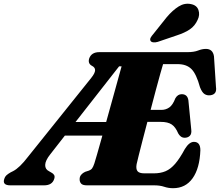

<svg xmlns="http://www.w3.org/2000/svg" viewBox="-69 -974 1156 1009"><path d="M742 0H388.5Q365 0 357 -9.5Q349 -19 349.5 -33Q349.5 -46 357.8 -55.8Q366 -65.5 378.5 -71L398.5 -77.5Q409.5 -81.5 415.2 -89.5Q421 -97.5 427 -115.5Q429.5 -122 441 -162.5Q452.5 -203 469 -261.5H272L195.5 -163.5Q169 -130.5 168.5 -107.2Q168 -84 189 -74L201 -67Q211 -62 215.5 -54.2Q220 -46.5 216 -34Q205.5 0 162.5 0H-14.5Q-58 0 -46.5 -34Q-43.5 -45 -35.5 -52.5Q-27.5 -60 -13.5 -68L-0.5 -74.5Q34 -92 78.5 -150.5L410 -564Q430.5 -589.5 430.8 -604.8Q431 -620 413.5 -628.5Q392 -640.5 399.5 -666Q411 -700 453 -700H916.5Q950.5 -700 972 -708.5Q993.5 -717 1013 -717Q1049.5 -717 1055.5 -678L1066 -517Q1072 -478.5 1037.5 -473.5Q1019 -471 1005.8 -479.8Q992.5 -488.5 982 -515.5Q963 -585.5 937 -611.2Q911 -637 864.5 -637H788Q783.5 -623 773.5 -586.8Q763.5 -550.5 750 -500.8Q736.5 -451 722.5 -396.5H779.5Q802 -396.5 820.5 -409.2Q839 -422 852.5 -457.5Q865 -479 886 -479Q916 -479 921 -447L936 -294Q939 -271.5 929.2 -261Q919.5 -250.5 902.5 -250Q890 -250 881.5 -256.5Q873 -263 867.5 -273Q853.5 -306.5 833.2 -320Q813 -333.5 775.5 -333.5H705.5Q692 -282 680 -235.8Q668 -189.5 659.8 -156.5Q651.5 -123.5 649 -111.5Q644.5 -87 653.2 -75Q662 -63 690 -63H739Q774.5 -63 801 -74.2Q827.5 -85.5 851.5 -113.2Q875.5 -141 902.5 -191Q925.5 -228.5 950 -228.5Q984 -228.5 984 -184.5Q980.5 -89.5 943.2 -37.2Q906 15 840.5 15Q816 15 793.8 7.5Q771.5 0 742 0ZM557 -625.5 328 -333H489Q510 -408.5 532 -488Q554 -567.5 570 -625.5ZM807.5 -884Q838.5 -920.5 869.8 -940Q901 -959.5 934.5 -952.5Q965.5 -946.5 974 -921Q982.5 -895.5 969.5 -869.5Q955.5 -838 928.8 -819.8Q902 -801.5 860 -788L760 -754Q748.5 -750.5 737.2 -751.5Q726 -752.5 722 -759.5Q718 -767.5 723 -776.5Q728 -785.5 736.5 -795Z"/></svg>

Font: Fraunces 9pt S000 Black
Style: Italic
Weight: 900
Italic angle: -16°
Version: Version 1.000; ttfautohint (v1.8.3)